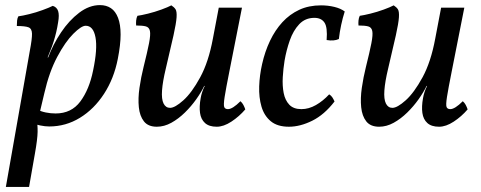

<svg xmlns="http://www.w3.org/2000/svg" viewBox="-20 -488 1887 753"><path d="M3 245 97 -289Q106 -336 105.5 -356Q105 -376 91.5 -381Q78 -386 46 -386Q46 -397 47 -407Q48 -417 52 -424Q68 -426 94.5 -432.5Q121 -439 147 -448.5Q173 -458 187 -465Q203 -460 208 -444.5Q213 -429 208 -401Q205 -381 200.5 -362Q196 -343 190 -324Q184 -305 176 -286L164 -256L123 -26Q128 1 127.5 29.5Q127 58 117 114L94 245ZM108 -5 125 -59Q140 -51 159 -47Q178 -43 198 -43Q260 -43 295 -90Q330 -137 345 -211Q363 -296 354.5 -341.5Q346 -387 316 -387Q299 -387 267.5 -355.5Q236 -324 204.5 -265Q173 -206 154 -123L135 -43L88 -50L143 -263H169Q188 -314 219.5 -361Q251 -408 290.5 -438Q330 -468 372 -468Q397 -468 415 -456Q433 -444 443 -418Q453 -392 453 -352.5Q453 -313 442 -257Q427 -180 388 -120Q349 -60 293.5 -26Q238 8 173 8Q157 8 137.5 4Q118 0 108 -5Z M595 9Q561 9 544.5 -12Q528 -33 524.5 -67.5Q521 -102 527 -143.5Q533 -185 543 -225Q558 -285 564.5 -318.5Q571 -352 568 -366.5Q565 -381 552 -384.5Q539 -388 514 -388Q513 -397 514 -407.5Q515 -418 519 -426Q534 -428 560.5 -434.5Q587 -441 613 -450.5Q639 -460 652 -467Q663 -460 668.5 -451.5Q674 -443 672.5 -420Q671 -397 660.5 -349.5Q650 -302 630 -218Q618 -168 615.5 -133.5Q613 -99 621.5 -82Q630 -65 647 -65Q666 -65 699 -94.5Q732 -124 765 -184.5Q798 -245 815 -337L838 -458H929L880 -210Q866 -140 861 -108Q856 -76 859.5 -68Q863 -60 874 -60Q892 -60 923 -91Q930 -85 934.5 -76.5Q939 -68 942 -59Q918 -31 887.5 -11Q857 9 830 9Q800 9 784 -5.5Q768 -20 764.5 -45Q761 -70 767 -103Q769 -115 773 -127Q777 -139 783 -151H781Q769 -126 749.5 -98.5Q730 -71 705 -46.5Q680 -22 652 -6.5Q624 9 595 9Z M1113 9Q1068 9 1042 -12.5Q1016 -34 1005.5 -70Q995 -106 996.5 -149.5Q998 -193 1008 -237Q1019 -286 1039 -328Q1059 -370 1087.5 -401Q1116 -432 1153.5 -449.5Q1191 -467 1239 -467Q1266 -467 1291 -461Q1316 -455 1332 -443Q1324 -418 1318 -390Q1312 -362 1309 -335Q1290 -326 1261 -331Q1265 -381 1252.5 -399.5Q1240 -418 1213 -418Q1177 -418 1153.5 -393Q1130 -368 1116.5 -329.5Q1103 -291 1096 -250Q1091 -219 1089 -185.5Q1087 -152 1092.5 -123.5Q1098 -95 1114.5 -77.5Q1131 -60 1162 -60Q1191 -60 1219 -76Q1247 -92 1271 -118Q1279 -113 1283.5 -106Q1288 -99 1292 -90Q1252 -38 1204.5 -14.5Q1157 9 1113 9Z M1467 9Q1433 9 1416.5 -12Q1400 -33 1396.5 -67.5Q1393 -102 1399 -143.5Q1405 -185 1415 -225Q1430 -285 1436.5 -318.5Q1443 -352 1440 -366.5Q1437 -381 1424 -384.5Q1411 -388 1386 -388Q1385 -397 1386 -407.5Q1387 -418 1391 -426Q1406 -428 1432.5 -434.5Q1459 -441 1485 -450.5Q1511 -460 1524 -467Q1535 -460 1540.5 -451.5Q1546 -443 1544.5 -420Q1543 -397 1532.5 -349.5Q1522 -302 1502 -218Q1490 -168 1487.5 -133.5Q1485 -99 1493.5 -82Q1502 -65 1519 -65Q1538 -65 1571 -94.5Q1604 -124 1637 -184.5Q1670 -245 1687 -337L1710 -458H1801L1752 -210Q1738 -140 1733 -108Q1728 -76 1731.5 -68Q1735 -60 1746 -60Q1764 -60 1795 -91Q1802 -85 1806.5 -76.5Q1811 -68 1814 -59Q1790 -31 1759.5 -11Q1729 9 1702 9Q1672 9 1656 -5.5Q1640 -20 1636.5 -45Q1633 -70 1639 -103Q1641 -115 1645 -127Q1649 -139 1655 -151H1653Q1641 -126 1621.5 -98.5Q1602 -71 1577 -46.5Q1552 -22 1524 -6.5Q1496 9 1467 9Z"/></svg>

Font: Vollkorn
Style: Italic
Weight: 400
Italic angle: -11°
Designer: Friedrich Althausen
Foundry: Friedrich Althausen
Version: Version 5.001